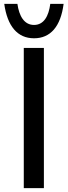

<svg xmlns="http://www.w3.org/2000/svg" viewBox="-20 -973 350 993"><path d="M156 -775C241 -775 294 -836 309 -953H240C232 -890 207 -844 156 -844C105 -844 79 -890 70 -953H2C18 -838 70 -775 156 -775ZM103 -725V0H207V-725Z"/></svg>

Font: Reem Kufi
Style: Regular
Weight: 400
Designer: Khaled Hosny
Version: Version 0.007